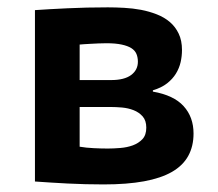

<svg xmlns="http://www.w3.org/2000/svg" viewBox="-20 -484 580 512"><path d="M73.2 -457Q108.9 -459.5 159.4 -461.9Q210 -464.4 267.6 -464.4Q288.6 -464.4 311.3 -463.1Q334 -461.9 356 -457.8Q377.9 -453.6 397.9 -445.8Q418 -438 432.9 -425.3Q447.8 -412.6 456.5 -394.3Q465.3 -376 465.3 -350.6Q465.3 -334.5 461.7 -318.4Q458 -302.2 449.2 -287.8Q440.4 -273.4 425.5 -261.7Q410.6 -250 387.7 -243.2V-239.7Q443.4 -230 469.7 -200.9Q496.1 -171.9 496.1 -127.9Q496.1 -93.8 481.9 -68.1Q467.8 -42.5 438.5 -25.6Q409.2 -8.8 364 -0.5Q318.8 7.8 256.3 7.8Q207.5 7.8 160.4 5.4Q113.3 2.9 73.2 0ZM192.4 -92.8Q210 -89.8 230 -88.9Q250 -87.9 267.6 -87.9Q282.7 -87.9 300.8 -89.4Q318.8 -90.8 334.2 -96.4Q349.6 -102.1 359.9 -113Q370.1 -124 370.1 -143.6Q370.1 -162.6 360.4 -173.6Q350.6 -184.6 336.2 -190.2Q321.8 -195.8 305.2 -197.3Q288.6 -198.7 274.9 -198.7H192.4ZM276.4 -270.5Q311.5 -270.5 329.6 -283.9Q347.7 -297.4 347.7 -319.3Q347.7 -331.1 343.8 -340.3Q339.8 -349.6 330.1 -355.7Q320.3 -361.8 304.2 -365.2Q288.1 -368.7 263.7 -368.7Q253.4 -368.7 242.7 -368.2Q231.9 -367.7 222.4 -367.2Q212.9 -366.7 205.1 -366.2Q197.3 -365.7 192.4 -365.2V-270.5Z"/></svg>

Font: PT Astra Sans
Style: Bold
Weight: 700
Designer: A.Korolkova, I. Chaeva
Foundry: ParaType Ltd
Version: Version 1.001; ttfautohint (v1.6)